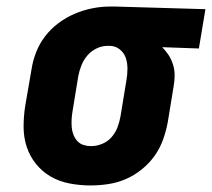

<svg xmlns="http://www.w3.org/2000/svg" viewBox="-20 -558 647 586"><path d="M256 8Q224 8 192.5 2Q161 -4 135 -19Q109 -34 90 -57.5Q71 -81 61.5 -110Q52 -139 52 -171Q52 -203 57 -235L76 -345Q80 -372 90 -398Q100 -424 117.5 -447Q135 -470 158.5 -487.5Q182 -505 208 -516Q234 -527 261 -532.5Q288 -538 315 -538Q320 -538 324 -538Q328 -538 333 -538L607 -530L587 -410L475 -414Q486 -403 494.5 -390Q503 -377 508 -361Q513 -345 513 -328.5Q513 -312 510 -295L492 -185Q487 -158 477.5 -131.5Q468 -105 451.5 -82Q435 -59 412 -40.5Q389 -22 363 -11Q337 0 309.5 4Q282 8 256 8ZM258 -112Q258 -112 258 -112Q258 -112 258 -112Q275 -112 292 -119Q309 -126 321 -140Q333 -154 339 -170.5Q345 -187 348 -204L366 -314Q369 -331 369 -348.5Q369 -366 364 -381Q359 -396 346.5 -406.5Q334 -417 317 -418H313Q312 -418 310.5 -418Q309 -418 308 -418Q291 -418 274.5 -410Q258 -402 246.5 -388.5Q235 -375 228.5 -358.5Q222 -342 219 -326L201 -216Q199 -204 198.5 -192Q198 -180 199 -168.5Q200 -157 204.5 -146Q209 -135 216.5 -127Q224 -119 235 -115.5Q246 -112 258 -112Z"/></svg>

Font: Iosevka Curly Slab HvEx
Style: Italic
Weight: 900
Width: 7
Italic angle: -9°
Monospace: yes
Designer: Belleve Invis
Foundry: Belleve Invis
Version: Version 11.1.0; ttfautohint (v1.8.3)